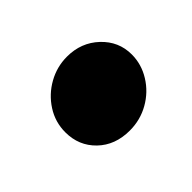

<svg xmlns="http://www.w3.org/2000/svg" viewBox="-55 -469 346 346"><g transform="rotate(-45 118.0 -296.0)"><path d="M32.6 -288.8Q32.6 -314.8 46.5 -336.4Q60.4 -358 82.9 -370.6Q105.4 -383.2 131.2 -383.2Q167.2 -383.2 191.9 -359.9Q216.6 -336.6 216.6 -303.4Q216.6 -278.4 203 -256.5Q189.4 -234.6 166.7 -221.7Q144 -208.8 117 -208.8Q79.8 -208.8 56.2 -231.6Q32.6 -254.4 32.6 -288.8Z"/></g></svg>

Font: Fixel Italic Variable Display Thin
Style: Italic
Weight: 100
Italic angle: -10°
Designer: AlfaBravo + MacPaw
Foundry: Kyrylo Tkachov, Marchela Mozhyna, Serhii Makarenko, Maria Weinstein, Zakhar Kryvoshyya
Version: Version 1.210;Glyphs 3.2 (3217)